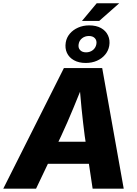

<svg xmlns="http://www.w3.org/2000/svg" viewBox="-48 -1138 827 1158"><path d="M-28.3 0 337.4 -727.5H568.4L698.2 0H510.7L462.9 -318.8Q452.6 -397.5 443.8 -484.6Q435.1 -571.8 427.2 -668H468.8Q430.2 -572.8 394.3 -485.6Q358.4 -398.4 321.3 -318.8L169.4 0ZM163.6 -149.9 185.5 -283.2H578.1L556.2 -149.9ZM446.3 -1011.7 535.2 -1118.2H670.9L550.3 -1011.7ZM468.8 -758.3Q427.2 -758.3 397.9 -774.7Q368.7 -791 355.7 -819.1Q342.8 -847.2 348.6 -882.3Q353.5 -911.6 373 -934.8Q392.6 -958 422.9 -971.4Q453.1 -984.9 490.2 -984.9Q532.2 -984.9 561.3 -968.8Q590.3 -952.6 603.5 -924.3Q616.7 -896 610.8 -861.3Q605.5 -831.5 585.9 -808.1Q566.4 -784.7 536.4 -771.5Q506.3 -758.3 468.8 -758.3ZM471.2 -822.3Q494.6 -822.3 512 -835.9Q529.3 -849.6 533.2 -871.6Q537.1 -893.1 524.7 -907Q512.2 -920.9 488.3 -920.9Q464.4 -920.9 447 -907.2Q429.7 -893.6 426.3 -871.6Q422.4 -850.1 434.8 -836.2Q447.3 -822.3 471.2 -822.3Z"/></svg>

Font: Inter 20pt ExtraBold
Style: Italic
Weight: 800
Italic angle: -9.3988°
Version: Version 4.001;git-66647c0bb